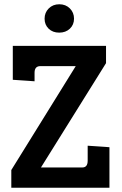

<svg xmlns="http://www.w3.org/2000/svg" viewBox="-20 -880 573 900"><path d="M477 -584 172 -95H366Q391 -95 391 -127V-197L493 -190V0H33V-83L335 -570H169Q142 -570 142 -539V-499L40 -506V-665H477ZM257.5 -727Q227 -727 208 -745.5Q189 -764 189 -792.5Q189 -821 208.5 -840.5Q228 -860 258 -860Q288 -860 307.5 -840.5Q327 -821 327 -792.5Q327 -764 307.5 -745.5Q288 -727 257.5 -727Z"/></svg>

Font: Bree Serif
Style: Regular
Weight: 400
Designer: Veronika Burian, Jos Scaglione
Foundry: TypeTogether
Version: Version 1.002